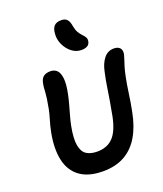

<svg xmlns="http://www.w3.org/2000/svg" viewBox="-178 -1116 1059 1245"><g transform="rotate(-20 351.5 -494.0)"><path d="M317 13Q217 13 158 -30Q99 -73 81.5 -152.5Q64 -232 85 -340Q93 -381 105 -420.5Q117 -460 122 -487Q130 -528 133.5 -554Q137 -580 138 -597Q139 -614 140 -628Q141 -642 145 -660Q151 -689 168.5 -701.5Q186 -714 215 -714Q242 -714 259.5 -697Q277 -680 281.5 -640.5Q286 -601 272 -534Q266 -505 256.5 -470Q247 -435 237 -400Q227 -365 221 -334Q205 -251 213.5 -204Q222 -157 250.5 -138.5Q279 -120 324 -120Q392 -120 433 -161.5Q474 -203 494 -301Q505 -359 512.5 -403.5Q520 -448 526.5 -492Q533 -536 545 -590Q556 -645 583 -678.5Q610 -712 652 -712Q679 -712 693 -697.5Q707 -683 702 -654Q698 -638 692 -620.5Q686 -603 678.5 -579Q671 -555 663 -516Q652 -462 644 -403Q636 -344 624 -284Q606 -190 567 -123.5Q528 -57 466 -22Q404 13 317 13ZM454 -774Q426 -774 402 -787.5Q378 -801 360 -824.5Q342 -848 333 -876Q324 -904 327 -932Q329 -967 345 -984Q361 -1001 394 -1001Q421 -1001 434.5 -986Q448 -971 453 -937Q458 -910 468.5 -892.5Q479 -875 490.5 -863.5Q502 -852 509 -840.5Q516 -829 513 -812Q509 -791 493 -782.5Q477 -774 454 -774Z"/></g></svg>

Font: Shantell Sans SemiBold
Style: Italic
Weight: 600
Italic angle: -11°
Designer: Stephen Nixon, Anya Danilova, Shantell Martin
Foundry: Arrow Type
Version: Version 1.011;[c5ecc13dd]